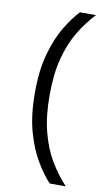

<svg xmlns="http://www.w3.org/2000/svg" viewBox="-102 -837 585 1039"><g transform="rotate(10 190.5 -317.5)"><path d="M85.3 -318Q85.3 -442 110.8 -532.5Q136.3 -623 174.3 -685.5Q212.2 -748 249.7 -788H338Q289 -736.3 250 -671.3Q211 -606.3 188.5 -520.2Q166 -434 166 -318Q166 -203 188.5 -116.4Q211 -29.9 250 35.6Q289 101 338 153H249.7Q212.2 113 174.3 50Q136.3 -13 110.8 -103.5Q85.3 -194 85.3 -318Z"/></g></svg>

Font: 42dot Sans Light
Style: Regular
Weight: 300
Designer: 42dot
Version: Version 1.000